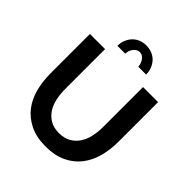

<svg xmlns="http://www.w3.org/2000/svg" viewBox="-244 -1074 1237 1237"><g transform="rotate(45 375.0 -455.0)"><path d="M374 -855Q351 -855 333 -833Q315 -811 315 -781H243Q243 -810 253 -834.5Q263 -859 280 -877Q297 -895 321 -905Q345 -915 374 -915Q402 -915 426.5 -905Q451 -895 468 -877Q485 -859 495 -834.5Q505 -810 505 -781H434Q431 -813 414 -834Q397 -855 374 -855ZM374 -117Q423 -117 456.5 -137Q490 -157 510.5 -189Q531 -221 539.5 -262.5Q548 -304 548 -348V-710H685V-348Q685 -275 667.5 -211Q650 -147 612.5 -99Q575 -51 516 -23Q457 5 375 5Q290 5 230.5 -24.5Q171 -54 134 -102.5Q97 -151 80.5 -215Q64 -279 64 -348V-710H202V-348Q202 -303 210.5 -261.5Q219 -220 239.5 -188Q260 -156 293 -136.5Q326 -117 374 -117Z"/></g></svg>

Font: IngvarSans
Style: Bold
Weight: 700
Version: Version 3.000